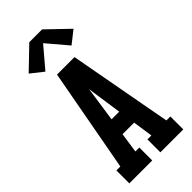

<svg xmlns="http://www.w3.org/2000/svg" viewBox="-301 -1041 1102 1102"><g transform="rotate(-45 250.0 -489.5)"><path d="M31 0V-105H63L179 -735H321L411 -245L437 -105H469V0H283V-105H315L297 -227H203L185 -105H217V0ZM219 -332H281L258 -490Q256 -504 254 -518Q252 -532 250 -546Q248 -532 246 -518Q244 -504 242 -490ZM144 -794 68 -854 198 -979H302L432 -854L356 -794L250 -919Z"/></g></svg>

Font: Iosevka Slab Extrabold
Style: Regular
Weight: 800
Monospace: yes
Designer: Belleve Invis
Foundry: Belleve Invis
Version: Version 11.1.1; ttfautohint (v1.8.3)